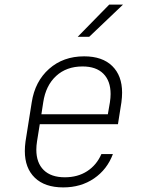

<svg xmlns="http://www.w3.org/2000/svg" viewBox="-20 -805 640 835"><path d="M511 -402Q511 -383 508 -360L493 -265H153L141 -190Q138 -171 138 -154Q138 -97 170 -65.5Q202 -34 262 -34Q318 -34 359 -60.5Q400 -87 421 -135H471Q446 -68 389 -29Q332 10 255 10Q175 10 131.5 -32Q88 -74 88 -148Q88 -168 91 -190L118 -360Q132 -451 193.5 -505.5Q255 -560 346 -560Q425 -560 468 -518Q511 -476 511 -402ZM160 -308H449L458 -360Q461 -380 461 -396Q461 -453 429.5 -484.5Q398 -516 339 -516Q269 -516 224 -474.5Q179 -433 168 -360ZM368 -645H318L455 -785H515Z"/></svg>

Font: JetBrains Mono Extra Light
Style: Italic
Weight: 200
Italic angle: -9°
Monospace: yes
Designer: Philipp Nurullin, Konstantin Bulenkov
Foundry: JetBrains
Version: 2.002